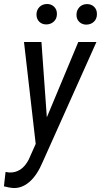

<svg xmlns="http://www.w3.org/2000/svg" viewBox="-63 -742 513 977"><path d="M175.3 -145 335.4 -528.3H427.7L154.3 82Q126.5 148.4 88.1 182.4Q49.8 216.3 4.9 214.8Q-10.3 214.4 -43 206.1L-34.7 132.8L-16.6 135.7Q47.4 138.7 83 70.3L118.7 -9.8L59.1 -528.3H147.9ZM122.6 -668.5Q123 -690.9 137.2 -705.8Q151.4 -720.7 174.8 -721.7Q197.3 -722.2 212.2 -707.8Q227.1 -693.4 226.6 -670.4Q226.6 -647.9 211.9 -633.3Q197.3 -618.7 174.3 -617.7Q151.4 -617.2 137 -631.3Q122.6 -645.5 122.6 -668.5ZM326.2 -667.5Q326.7 -689.9 340.8 -705.1Q355 -720.2 377.9 -721.2Q401.4 -721.7 416 -707.3Q430.7 -692.9 430.2 -669.4Q430.2 -646.5 415.5 -632.1Q400.9 -617.7 377.9 -616.7Q355.5 -616.2 340.6 -630.4Q325.7 -644.5 326.2 -667.5Z"/></svg>

Font: TypoPRO Roboto
Style: Italic
Weight: 400
Italic angle: -12°
Designer: Google
Version: Version 2.136; 2016